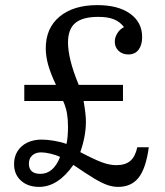

<svg xmlns="http://www.w3.org/2000/svg" viewBox="-20 -721 646 751"><path d="M75 -326V-389H199Q178 -433 168.5 -467Q159 -501 159 -532Q159 -611 213 -656Q267 -701 361 -701Q442 -701 489 -667.5Q536 -634 536 -576Q536 -545 522 -526.5Q508 -508 482 -508Q459 -508 444 -522Q429 -536 429 -558Q429 -575 439 -591Q449 -607 465 -615Q449 -636 425.5 -645.5Q402 -655 364 -655Q303 -655 274.5 -631Q246 -607 246 -555Q246 -524 256 -483Q266 -442 288 -389H461V-326H307Q312 -296 314 -278Q316 -260 316 -245Q316 -217 310.5 -187Q305 -157 294 -126Q349 -97 379 -86Q409 -75 435 -75Q470 -75 489.5 -91.5Q509 -108 517 -145H562Q551 -63 522.5 -26.5Q494 10 442 10Q422 10 401 3Q380 -4 349 -22.5Q318 -41 267 -76Q207 10 133 10Q89 10 62 -14.5Q35 -39 35 -79Q35 -108 48.5 -129.5Q62 -151 86.5 -163Q111 -175 143 -175Q164 -175 191 -170.5Q218 -166 240 -158Q243 -170 244.5 -188Q246 -206 246 -225Q246 -254 242 -277.5Q238 -301 227 -326ZM138 -41Q189 -41 215 -107Q199 -115 177.5 -120Q156 -125 141 -125Q119 -125 106 -113Q93 -101 93 -81Q93 -41 138 -41Z"/></svg>

Font: Domine
Style: Regular
Weight: 400
Designer: Pablo Impallari, Rodrigo Fuenzalida, Brenda Gallo
Foundry: Pablo Impallari, Rodrigo Fuenzalida, Brenda Gallo
Version: Version 2.000;September 19, 2022;FontCreator 14.0.0.2877 64-